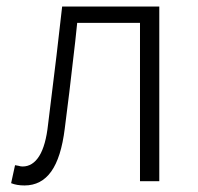

<svg xmlns="http://www.w3.org/2000/svg" viewBox="-20 -554 606 587"><path d="M14 6 26 -49 37 -47Q43 -45 49 -45Q80 -45 100 -77Q120 -109 127 -174Q157 -414 170 -534H467V0H408V-484H216L210 -427Q190 -251 178 -161Q167 -72 136.5 -29.5Q106 13 55 13Q31 13 14 6Z"/></svg>

Font: Merged Yaku Han JP Light
Style: Regular
Weight: 300
Designer: Ryoko NISHIZUKA 西塚涼子 (kana, bopomofo & ideographs); Paul D. Hunt (Latin, Greek & Cyrillic); Sandoll Communications 산돌커뮤니
Foundry: Adobe
Version: Version 2.004